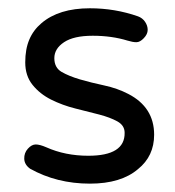

<svg xmlns="http://www.w3.org/2000/svg" viewBox="-20 -436 423 464"><path d="M193.4 -59.6Q282.2 -59.6 281.2 -115.2Q281.2 -132.8 263.7 -142.6Q246.1 -152.3 219.7 -159.2Q193.4 -166 162.1 -173.8Q130.9 -181.6 103.5 -195.3Q76.2 -209 58.6 -231Q41 -252.9 41 -285.2Q41 -317.4 50.8 -340.3Q60.5 -363.3 80.1 -379.9Q122.1 -416 197.3 -416Q257.8 -416 313.5 -396.5Q324.2 -392.6 330.6 -383.3Q336.9 -374 336.9 -363.8Q336.9 -353.5 327.6 -343.8Q318.4 -334 309.6 -334Q300.8 -334 288.1 -337.9Q250 -349.6 204.1 -349.6Q158.2 -349.6 134.8 -334Q111.3 -318.4 111.3 -295.4Q111.3 -272.5 128.9 -262.2Q146.5 -252 173.3 -244.1Q200.2 -236.3 231.9 -229.5Q263.7 -222.7 290 -209Q352.5 -176.8 352.5 -110.4Q352.5 -58.6 313.5 -27.3Q272.5 7.8 197.3 7.8Q117.2 7.8 52.7 -28.3Q39.1 -38.1 38.6 -52.2Q38.1 -66.4 47.4 -76.7Q56.6 -86.9 66.4 -86.9Q76.2 -86.9 91.8 -80.1Q137.7 -59.6 193.4 -59.6Z"/></svg>

Font: NTR
Style: Regular
Weight: 400
Designer: Purushoth Kumar Guthula
Foundry: Silicon Andhra, USA.
Version: Version 1.0.5; ttfautohint (v1.2.25-373a) -l 7 -r 28 -G 50 -